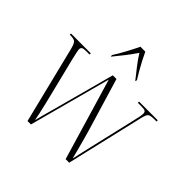

<svg xmlns="http://www.w3.org/2000/svg" viewBox="-193 -938 1111 1111"><g transform="rotate(45 362.5 -383.0)"><path d="M68 -473Q59 -508 49 -517Q39 -526 11 -526H5V-536H167V-526H141Q116 -526 109 -520.5Q102 -515 102 -505Q102 -497 107 -474.5Q112 -452 116 -435L175 -197Q181 -173 188.5 -142Q196 -111 202 -83Q208 -55 211 -38H213Q217 -54 225 -85Q233 -116 242.5 -149Q252 -182 258 -206L347 -536H377L472 -220Q479 -196 489 -160Q499 -124 508 -89.5Q517 -55 522 -35H524Q530 -62 540 -106.5Q550 -151 563 -206L617 -438Q623 -461 626 -478Q629 -495 629 -505Q629 -515 622.5 -520.5Q616 -526 591 -526H562V-536H715V-526H696Q665 -526 655 -518Q645 -510 637 -475L526 0H497L348 -502L213 0H185ZM261 -616Q280 -645 303.5 -688.5Q327 -732 343 -766H383Q393 -744 407.5 -716.5Q422 -689 437 -662.5Q452 -636 465 -616V-606H461Q435 -639 409.5 -671.5Q384 -704 364 -737Q341 -703 317 -672Q293 -641 264 -606H261Z"/></g></svg>

Font: Noto Serif Display Condensed ExtraLight
Style: Regular
Weight: 200
Width: 3
Designer: Monotype Design Team
Foundry: Monotype Imaging Inc.
Version: Version 2.009